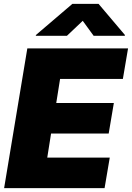

<svg xmlns="http://www.w3.org/2000/svg" viewBox="-20 -979 686 999"><path d="M1.4 0 122.2 -727.3H646.3L619.3 -568.2H292.6L272.7 -443.2H572.4L545.5 -284.1H245.7L225.9 -159.1H551.1L524.1 0ZM166.2 -792.6 166.9 -796.9 356.5 -958.8H492.9L630 -796.9L629.3 -792.6H467.3L410.5 -870.7L328.1 -792.6Z"/></svg>

Font: Inter P Black
Style: Italic
Weight: 900
Italic angle: -9.40001°
Designer: Rasmus Andersson
Foundry: rsms
Version: Version 3.018;git-588b23468